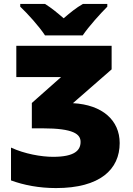

<svg xmlns="http://www.w3.org/2000/svg" viewBox="-20 -947 675 977"><path d="M526 -927H402C367 -907 339 -884 304 -854C269 -884 244 -905 209 -927H83V-913C121 -877 179 -813 209 -767H401C432 -813 492 -879 526 -913ZM548 -714H63V-555H291L142 -423V-294H197C355 -294 390 -264 390 -225C390 -182 360 -149 250 -149C190 -149 105 -164 36 -196V-29C101 -5 179 10 265 10C489 10 589 -85 589 -219C589 -335 501 -414 351 -422L548 -594Z"/></svg>

Font: Noto Sans UI Black
Style: Regular
Weight: 900
Designer: Monotype Design Team
Foundry: Monotype Imaging Inc.
Version: Version 1.901